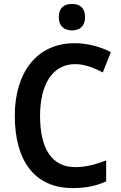

<svg xmlns="http://www.w3.org/2000/svg" viewBox="-20 -943 613 973"><path d="M345 -923C305 -923 278 -904 278 -856C278 -810 306 -789 345 -789C384 -789 411 -810 411 -856C411 -904 384 -923 345 -923ZM361 -618C409 -618 457 -599 501 -576L542 -679C486 -707 423 -724 358 -724C162 -724 55 -570 55 -357C55 -131 153 10 348 10C415 10 466 0 518 -24V-130C463 -109 414 -96 362 -96C241 -96 183 -192 183 -356C183 -512 244 -618 361 -618Z"/></svg>

Font: Noto Sans Gurmukhi SemiCondensed SemiBold
Style: Regular
Weight: 600
Width: 4
Designer: Jelle Bosma - Monotype Design Team
Foundry: Monotype Imaging Inc.
Version: Version 2.004